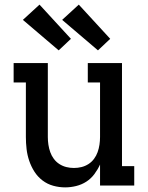

<svg xmlns="http://www.w3.org/2000/svg" viewBox="-20 -803 640 831"><path d="M262 8Q236 8 210.5 1Q185 -6 164 -22Q143 -38 129 -60Q115 -82 106.5 -107Q98 -132 95 -158Q92 -184 92 -210V-446H39V-530H187V-210Q187 -193 189.5 -176.5Q192 -160 197.5 -144.5Q203 -129 213 -115.5Q223 -102 237 -93Q251 -84 267 -80Q283 -76 300 -76Q317 -76 333 -80Q349 -84 363 -93Q377 -102 387 -115.5Q397 -129 402.5 -144.5Q408 -160 410.5 -176.5Q413 -193 413 -210V-446H360V-530H508V-84H561V0H413V-91Q403 -69 388.5 -49.5Q374 -30 354 -17Q334 -4 310 2Q286 8 262 8ZM404 -585 249 -717 321 -783 457 -635ZM234 -585 79 -717 151 -783 287 -635Z"/></svg>

Font: Iosevka Slab Medium Extended
Style: Regular
Weight: 500
Width: 7
Monospace: yes
Designer: Belleve Invis
Foundry: Belleve Invis
Version: Version 11.1.1; ttfautohint (v1.8.3)